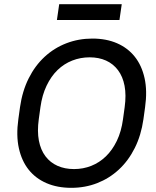

<svg xmlns="http://www.w3.org/2000/svg" viewBox="-20 -893 750 921"><path d="M322 8Q255 8 203 -14.5Q151 -37 117.5 -79Q84 -121 70.5 -182Q57 -243 68 -321L76 -379Q87 -456 117.5 -517Q148 -578 194 -620.5Q240 -663 298.5 -685.5Q357 -708 423 -708Q490 -708 541.5 -685.5Q593 -663 626.5 -621Q660 -579 673.5 -518Q687 -457 676 -379L668 -321Q657 -244 626.5 -183Q596 -122 550 -79.5Q504 -37 446 -14.5Q388 8 322 8ZM335 -82Q379 -82 418 -97.5Q457 -113 488 -143Q519 -173 540.5 -217.5Q562 -262 570 -321L578 -379Q586 -437 577.5 -481.5Q569 -526 546 -556.5Q523 -587 488.5 -602.5Q454 -618 410 -618Q366 -618 326.5 -602.5Q287 -587 256 -557Q225 -527 203.5 -482Q182 -437 174 -379L166 -321Q158 -263 166.5 -218.5Q175 -174 198 -143.5Q221 -113 256 -97.5Q291 -82 335 -82ZM264 -873H564L553 -797H253Z"/></svg>

Font: Retni Sans Medium
Style: Italic
Weight: 500
Italic angle: -8°
Designer: Vitaly Kuzmin
Foundry: ParaType Ltd.
Version: Version 1.00;June 10, 2019;FontCreator 11.5.0.2425 64-bit; t